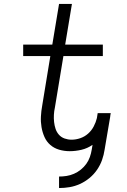

<svg xmlns="http://www.w3.org/2000/svg" viewBox="-20 -755 640 969"><path d="M278 194V136Q297 136 316 133Q335 130 353.5 122Q372 114 388 101Q404 88 415.5 72Q427 56 433.5 37.5Q440 19 443 0L447 -24Q421 -6 391 1Q361 8 332 8Q304 8 278.5 0.5Q253 -7 234 -23.5Q215 -40 204.5 -63.5Q194 -87 189.5 -113.5Q185 -140 186.5 -167.5Q188 -195 193 -222L234 -472H97V-530H244L278 -735H343L309 -530H499V-472H300L257 -212Q253 -194 252 -175.5Q251 -157 253 -139Q255 -121 260.5 -104.5Q266 -88 277.5 -75Q289 -62 306 -56Q323 -50 341 -50Q363 -50 385 -57.5Q407 -65 424.5 -80.5Q442 -96 453 -117Q464 -138 469 -159L473 -184H539Q538 -181 538 -179Q538 -177 537 -174Q537 -172 536.5 -169.5Q536 -167 536 -165L508 0Q504 27 495 52.5Q486 78 470 101.5Q454 125 431.5 143.5Q409 162 383.5 173.5Q358 185 331.5 189.5Q305 194 278 194Z"/></svg>

Font: Iosevka Curly LtExObl
Style: Regular
Weight: 300
Width: 7
Italic angle: -9°
Monospace: yes
Designer: Belleve Invis
Foundry: Belleve Invis
Version: Version 11.1.0; ttfautohint (v1.8.3)